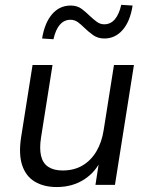

<svg xmlns="http://www.w3.org/2000/svg" viewBox="-20 -750 601 779"><path d="M210.1 8.9Q158.1 8.9 121.6 -12.8Q85.1 -34.5 70.1 -79.2Q55.1 -123.9 65.6 -192.8L112.1 -486.3H193.1L146.6 -192.7Q139.5 -147.7 146.6 -117.6Q153.7 -87.6 176 -72.9Q198.2 -58.3 234.1 -58.3Q280.6 -58.3 315 -78.7Q349.4 -99.1 371.3 -136.2Q393.3 -173.3 400.8 -223.3L442.4 -486.3H523.4L446.4 0H367.3L384.4 -110.1H394.5Q370.6 -53.9 322.4 -22.5Q274.3 8.9 210.1 8.9ZM196.9 -590.8 150.8 -593.8Q161.3 -657.9 191.6 -692.7Q221.8 -727.5 266.5 -727.5Q293.9 -727.5 312.4 -713.2Q330.8 -698.9 346.7 -683.3Q360.3 -670.6 373.5 -661Q386.8 -651.4 402.8 -651.4Q428.8 -651.4 446.1 -671.8Q463.4 -692.2 471.9 -730.4L518 -727.5Q508 -663.3 477.7 -628.6Q447.4 -593.8 403.3 -593.8Q376.9 -593.8 357.4 -607.8Q338 -621.9 322 -637.5Q309 -650.6 295.8 -660.2Q282.5 -669.8 266 -669.8Q240.5 -669.8 222.9 -649.7Q205.4 -629.5 196.9 -590.8Z"/></svg>

Font: Nunito Sans 12pt ExtraLight
Style: Italic
Weight: 200
Italic angle: -9°
Designer: Vernon Adams
Foundry: Vernon Adams
Version: Version 3.101;gftools[0.9.27]